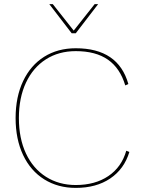

<svg xmlns="http://www.w3.org/2000/svg" viewBox="-20 -905 689 935"><path d="M349 -743H329L220 -885H237L339 -756L441 -885H458ZM349 10Q262 10 195.5 -31.5Q129 -73 92.5 -150Q56 -227 56 -330Q56 -433 92.5 -510Q129 -587 195 -628.5Q261 -670 349 -670Q556 -670 605 -496L590 -489Q565 -573 505.5 -614.5Q446 -656 349 -656Q266 -656 203.5 -616Q141 -576 106.5 -502.5Q72 -429 72 -330Q72 -231 106.5 -157.5Q141 -84 204 -44Q267 -4 349 -4Q443 -4 507.5 -47.5Q572 -91 595 -171L610 -165Q585 -82 517 -36Q449 10 349 10Z"/></svg>

Font: Work Sans Hairline
Style: Regular
Weight: 400
Designer: Wei Huang
Foundry: Wei Huang
Version: Version 1.032